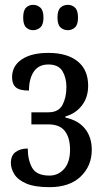

<svg xmlns="http://www.w3.org/2000/svg" viewBox="-20 -765 430 795"><path d="M185 10Q124 10 89 -5Q54 -20 39.5 -43.5Q25 -67 25 -90Q25 -121 44.5 -135.5Q64 -150 95 -150Q95 -103 113 -70.5Q131 -38 185 -38Q221 -38 245.5 -65.5Q270 -93 270 -145Q270 -195 248.5 -222.5Q227 -250 180 -250H110V-300H180Q223 -300 239 -331Q255 -362 255 -405Q255 -443 238.5 -470.5Q222 -498 180 -498Q140 -498 120 -468.5Q100 -439 100 -390Q61 -390 45.5 -403.5Q30 -417 30 -445Q30 -492 70 -519Q110 -546 180 -546Q258 -546 301.5 -511Q345 -476 345 -410Q345 -361 318.5 -327.5Q292 -294 251 -283V-278Q304 -267 332 -232Q360 -197 360 -145Q360 -78 314 -34Q268 10 185 10ZM261 -640Q243 -640 230.5 -651.5Q218 -663 218 -692Q218 -722 230.5 -733.5Q243 -745 261 -745Q278 -745 290.5 -733.5Q303 -722 303 -692Q303 -663 290.5 -651.5Q278 -640 261 -640ZM117 -640Q100 -640 88 -651.5Q76 -663 76 -692Q76 -722 88 -733.5Q100 -745 117 -745Q134 -745 147 -733.5Q160 -722 160 -692Q160 -663 147 -651.5Q134 -640 117 -640Z"/></svg>

Font: Noto Serif ExtraCondensed
Style: Regular
Weight: 400
Width: 2
Designer: Monotype Design Team
Foundry: Monotype Imaging Inc.
Version: Version 2.015